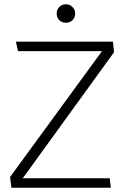

<svg xmlns="http://www.w3.org/2000/svg" viewBox="-20 -874 582 894"><path d="M330 -811Q330 -792 317.5 -780Q305 -768 287 -768Q268 -768 256 -780Q244 -792 244 -811Q244 -829 256 -841.5Q268 -854 287 -854Q305 -854 317.5 -841.5Q330 -829 330 -811ZM496 0H33L27 -50L455 -636H64L54 -680H506L511 -631L86 -44H491Z"/></svg>

Font: Palanquin ExtraLight
Style: Regular
Weight: 275
Designer: Pria Ravichandran
Version: Version 1.001